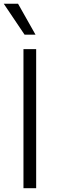

<svg xmlns="http://www.w3.org/2000/svg" viewBox="-26 -984 306 1004"><path d="M102.5 -802.7 -6.3 -964.4H68.4L159.7 -802.7ZM163.1 -727.1V0H96.7V-727.1Z"/></svg>

Font: Interop Light
Style: Regular
Weight: 300
Designer: Rasmus Andersson, Google, Jang Haemin
Foundry: jhaemin
Version: Version 1.007